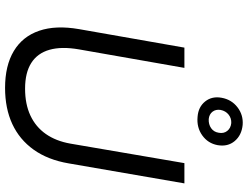

<svg xmlns="http://www.w3.org/2000/svg" viewBox="-130 -840 978 758"><g transform="rotate(90 359.0 -461.0)"><path d="M95 -284 168 -700H248L175 -284Q163 -215 176.5 -167.5Q190 -120 228.5 -95.5Q267 -71 330 -71Q391 -71 436 -92Q481 -113 509 -153Q537 -193 547 -250L624 -700H704L625 -243Q611 -161 571 -105Q531 -49 469.5 -20.5Q408 8 327 8Q239 8 181.5 -26.5Q124 -61 101.5 -126.5Q79 -192 95 -284ZM366 -847Q373 -886 403.5 -909.5Q434 -933 473 -930Q514 -926 537 -898.5Q560 -871 553 -831Q546 -793 514.5 -770.5Q483 -748 441 -752Q402 -755 380.5 -782Q359 -809 366 -847ZM504 -835Q508 -855 497 -869Q486 -883 466 -885Q447 -886 432.5 -874.5Q418 -863 414 -843Q411 -824 421 -811Q431 -798 450 -796Q471 -795 486 -805.5Q501 -816 504 -835Z"/></g></svg>

Font: Fixel Italic Variable Display Thin
Style: Italic
Weight: 100
Italic angle: -10°
Designer: AlfaBravo + MacPaw
Foundry: Kyrylo Tkachov, Marchela Mozhyna, Serhii Makarenko, Maria Weinstein, Zakhar Kryvoshyya
Version: Version 1.210;Glyphs 3.2 (3217)